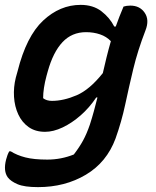

<svg xmlns="http://www.w3.org/2000/svg" viewBox="-21 -567 641 788"><path d="M310 -547Q361 -547 395 -521Q429 -495 448 -458H454Q461 -478 469 -498.5Q477 -519 486 -540Q492 -542 499 -543Q506 -544 514 -544Q553 -544 573 -514.5Q593 -485 576 -442Q544 -359 526 -284Q508 -209 493 -138.5Q478 -68 453 2Q417 99 331.5 150Q246 201 135 201Q79 201 51 189Q23 177 11 161Q-8 135 4 88Q9 68 17 54H23Q48 70 83 79Q118 88 173 88Q230 88 282 67Q305 37 320 9.5Q335 -18 348 -56Q357 -84 364.5 -111.5Q372 -139 379 -167H374Q346 -125 310 -93.5Q274 -62 236 -44Q198 -26 164 -26Q124 -26 96.5 -45.5Q69 -65 54 -97.5Q39 -130 36.5 -169.5Q34 -209 44 -249L51 -274Q87 -418 156 -482.5Q225 -547 310 -547ZM156 -164Q170 -153 192 -153Q240 -153 293.5 -176Q347 -199 401 -267Q408 -298 416 -330.5Q424 -363 434 -398Q416 -417 389.5 -426Q363 -435 332 -435Q274 -435 235.5 -394Q197 -353 175 -274L170 -256Q163 -230 159.5 -207Q156 -184 156 -164Z"/></svg>

Font: Recursive Mn Csl St SmB
Style: Italic
Weight: 600
Italic angle: -15°
Monospace: yes
Version: Version 1.079;hotconv 1.0.112;makeotfexe 2.5.65598; ttfautoh